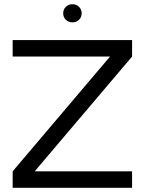

<svg xmlns="http://www.w3.org/2000/svg" viewBox="-20 -890 686 910"><path d="M40 0V-78L501.5 -622H40V-700H606V-622L144.5 -78H606V0ZM323.5 -784Q305 -784 292.2 -796.2Q279.5 -808.5 279.5 -827Q279.5 -845.5 292.2 -857.8Q305 -870 323.5 -870Q341.5 -870 354.2 -857.8Q367 -845.5 367 -827Q367 -808.5 354.5 -796.2Q342 -784 323.5 -784Z"/></svg>

Font: Urbanist
Style: Regular
Weight: 400
Designer: Corey Hu
Foundry: Corey Hu
Version: Version 1.330; ttfautohint (v1.8.4.7-5d5b)